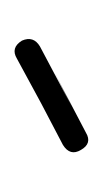

<svg xmlns="http://www.w3.org/2000/svg" viewBox="42 -754 142 267"><g transform="rotate(-90 113.5 -621.0)"><path d="M182 -637 99 -593 146 -617 62 -573Q47 -564 38 -580Q29 -595 45 -605L129 -649L82 -624L165 -669Q180 -678 190 -662Q197 -646 182 -637Z"/></g></svg>

Font: Aaram
Style: Regular
Weight: 400
Designer: Tharique Azeez
Foundry: Tharique Azeez
Version: Version 1.7